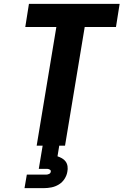

<svg xmlns="http://www.w3.org/2000/svg" viewBox="-20 -755 640 995"><path d="M170 0 272 -615H111L130 -735H600L581 -615H419L317 0ZM107 220 119 150H219Q226 150 234 146.5Q242 143 243 135Q245 128 238 124Q231 120 224 120H181L201 0H287L278 55Q290 59 301.5 65.5Q313 72 320.5 82.5Q328 93 330 107Q332 121 329 135Q326 154 314.5 172Q303 190 285 201Q267 212 247 216Q227 220 207 220Z"/></svg>

Font: Iosevka Curly Heavy Extended
Style: Italic
Weight: 900
Width: 7
Italic angle: -9°
Monospace: yes
Designer: Belleve Invis
Foundry: Belleve Invis
Version: Version 11.1.0; ttfautohint (v1.8.3)